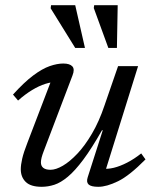

<svg xmlns="http://www.w3.org/2000/svg" viewBox="-20 -709 590 739"><path d="M317.5 -26.5 375.5 -207.5H372.5Q333 -138 300.8 -94.8Q268.5 -51.5 241.2 -28.8Q214 -6 189.5 2Q165 10 140.5 10Q98 10 79 -8.8Q60 -27.5 60 -57.5Q60 -74.5 65.5 -98.5Q71 -122.5 85.5 -159.5L184 -417L197.5 -393Q179 -394 154.5 -386.2Q130 -378.5 103.2 -362.2Q76.5 -346 49.5 -322L30 -345Q73 -392.5 107.8 -418.5Q142.5 -444.5 171.2 -454.5Q200 -464.5 223.5 -464.5Q248.5 -464.5 258.5 -453.5Q268.5 -442.5 259 -418.5L148 -126.5Q143 -113.5 140.2 -102.8Q137.5 -92 137.5 -84Q137.5 -70 146.8 -62.8Q156 -55.5 174.5 -55.5Q195 -55.5 222 -71.2Q249 -87 278 -117.8Q307 -148.5 334.2 -195Q361.5 -241.5 382 -302.5L434.5 -454.5H511.5L382 -39.5L375 -60Q394 -57.5 418 -63.2Q442 -69 469.2 -83Q496.5 -97 523.5 -118.5L540 -95.5Q478.5 -33 434.5 -11.5Q390.5 10 358.5 10Q330.5 10 321 1Q311.5 -8 317.5 -26.5ZM307 -524.5H269.5L175 -677L176.5 -689H269.5ZM430 -524.5H397L341 -678L342.5 -689H433Z"/></svg>

Font: Newsreader
Style: Italic
Weight: 400
Italic angle: -17°
Designer: Hugues Gentile
Foundry: Production Type
Version: Version 1.003